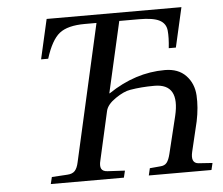

<svg xmlns="http://www.w3.org/2000/svg" viewBox="-50 -749 936 806"><g transform="rotate(-5 418.0 -346.0)"><path d="M132 0 139 -29 204 -33Q226 -34 236.5 -45.5Q247 -57 252 -81L382 -657H333Q260 -657 225.5 -629.5Q191 -602 167 -525H137L175 -692H743L705 -525H675Q680 -570 677 -599.5Q674 -629 647.5 -643Q621 -657 561 -657H478L410 -358H412Q526 -435 650 -435Q707 -435 739 -401.5Q771 -368 774 -317.5Q777 -267 765 -209L735 -83Q724 -36 757 -33L816 -29L809 0H545L552 -30L597 -34Q615 -35 624 -46.5Q633 -58 639 -83L677 -239Q709 -373 601 -373Q546 -373 499 -365Q472 -361 436 -336.5Q400 -312 394 -285L348 -81Q342 -58 348 -46Q354 -34 374 -33L447 -29L440 0Z"/></g></svg>

Font: Lingua Franca
Style: Italic
Weight: 400
Italic angle: -13°
Version: Version 1.19